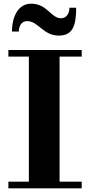

<svg xmlns="http://www.w3.org/2000/svg" viewBox="-20 -1021 489 1041"><path d="M127 -906.5C188.5 -906.5 213 -828 299 -828C376 -828 393 -885 393 -979H356.5C356.5 -945 338 -922 311 -922C255 -922 237.5 -1001 148.5 -1001C81.5 -1001 45 -935 45 -850H82C82 -884 100 -906.5 127 -906.5ZM25.5 -36V0H423V-36H303V-714H423V-750H25.5V-714H136.5V-36Z"/></svg>

Font: Bodoni* 06
Style: Bold
Weight: 700
Version: Version 2.2